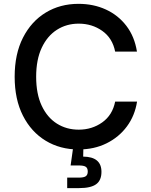

<svg xmlns="http://www.w3.org/2000/svg" viewBox="-20 -757 773 985"><path d="M382.8 9.8Q288.1 9.8 214.1 -35.2Q140.1 -80.1 97.7 -163.6Q55.2 -247.1 55.2 -363.3Q55.2 -480 97.9 -563.7Q140.6 -647.5 214.6 -692.4Q288.6 -737.3 382.8 -737.3Q459.5 -737.3 522.9 -708.3Q586.4 -679.2 628.4 -624.3Q670.4 -569.3 682.6 -492.2H570.8Q557.1 -561.5 504.6 -598.6Q452.1 -635.7 383.8 -635.7Q321.3 -635.7 272 -604.2Q222.7 -572.8 194.1 -512Q165.5 -451.2 165.5 -363.3Q165.5 -274.9 194.1 -214.4Q222.7 -153.8 272 -122.8Q321.3 -91.8 383.8 -91.8Q452.1 -91.8 504.6 -129.2Q557.1 -166.5 570.8 -235.8H683.1Q671.9 -163.6 631.1 -108.4Q590.3 -53.2 526.6 -21.7Q462.9 9.8 382.8 9.8ZM324.7 208V154.3H383.8Q409.7 154.3 419.9 147.2Q430.2 140.1 430.2 123Q430.2 105.5 419.9 98.6Q409.7 91.8 383.8 91.8H342.3L357.9 -19H407.7V3.9L406.7 46.4Q500.5 47.4 500.5 124.5Q500.5 168.5 473.1 188.2Q445.8 208 386.2 208Z"/></svg>

Font: Inter Medium
Style: Regular
Weight: 500
Designer: Rasmus Andersson
Foundry: rsms
Version: Version 4.001;git-9221beed3